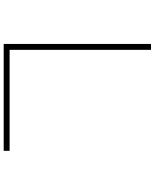

<svg xmlns="http://www.w3.org/2000/svg" viewBox="81 -873 838 1040"><g transform="rotate(-90 500.0 -353.0)"><path d="M750 -720V46H782V-752H203V-720Z"/></g></svg>

Font: SSpoqa Han Sans Neo Thin
Style: Regular
Weight: 100
Designer: [Spoqa Han Sans Neo] Dong-huui Kim  Younghwa Kang  Yujin Lee  [Noto Sans] Ryoko NISHIZUKA  (kana & ideographs); Paul D. 
Foundry: Spoqa (http://www.spoqa-han-sans.com)
Version: Version 1.000